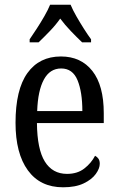

<svg xmlns="http://www.w3.org/2000/svg" viewBox="-20 -786 502 816"><path d="M248 10Q151 10 98.5 -62Q46 -134 46 -264Q46 -405 96.5 -475.5Q147 -546 239 -546Q324 -546 372.5 -484.5Q421 -423 421 -305V-263H137Q138 -152 170.5 -99.5Q203 -47 265 -47Q309 -47 338.5 -70Q368 -93 384 -124Q392 -120 398 -112Q404 -104 404 -90Q404 -70 387 -46.5Q370 -23 335.5 -6.5Q301 10 248 10ZM330 -314Q330 -395 309.5 -445Q289 -495 240 -495Q192 -495 166.5 -448Q141 -401 138 -314ZM106 -619Q119 -638 136 -664Q153 -690 168.5 -717Q184 -744 193 -766H280Q289 -744 304.5 -717Q320 -690 336.5 -664Q353 -638 367 -619V-606H329Q306 -628 281 -654Q256 -680 236 -707Q217 -680 192 -654Q167 -628 144 -606H106Z"/></svg>

Font: Noto Serif Condensed
Style: Regular
Weight: 400
Width: 3
Designer: Monotype Design Team
Foundry: Monotype Imaging Inc.
Version: Version 2.013; ttfautohint (v1.8.4.7-5d5b)